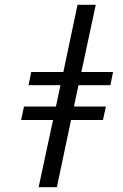

<svg xmlns="http://www.w3.org/2000/svg" viewBox="-20 -780 511 800"><path d="M141 0 201 -280H68L80 -336H213L232 -425H99L110 -480H244L303 -760H379L319 -480H451L440 -425H307L288 -336H421L409 -280H276L217 0Z"/></svg>

Font: Noto Serif Display ExtraCondensed ExtraBold
Style: Italic
Weight: 800
Width: 2
Italic angle: -12°
Designer: Monotype Design Team
Foundry: Monotype Imaging Inc.
Version: Version 2.009